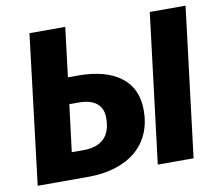

<svg xmlns="http://www.w3.org/2000/svg" viewBox="-77 -785 1005 877"><g transform="rotate(-10 425.5 -346.5)"><path d="M586 0 671 -693H837L752 0ZM113 -693H279L251 -464H297Q425 -464 495.5 -411Q566 -358 566 -256Q566 -197 545.5 -149.5Q525 -102 486 -69Q447 -36 390.5 -18Q334 0 262 0H29ZM236 -342 209 -124H264Q325 -124 358 -155Q391 -186 391 -252Q391 -296 362.5 -319Q334 -342 280 -342Z"/></g></svg>

Font: Szlgxwxxxixliatcpuztgldltzi
Style: Regular
Weight: 700
Italic angle: -8°
Designer: Carrois Corporate & Edenspiekermann
Foundry: Carrois Corporate GbR & Edenspiekermann AG
Version: Version 2.001